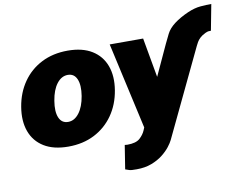

<svg xmlns="http://www.w3.org/2000/svg" viewBox="-91 -803 1433 1141"><g transform="rotate(-10 625.5 -232.5)"><path d="M268.5 9.9Q179.7 9.9 122.3 -25.4Q65 -60.7 41.9 -124.1Q18.8 -187.5 32.7 -271.3Q46.5 -355.1 90.6 -418.5Q134.6 -481.9 203.8 -517.2Q273.1 -552.6 362.2 -552.6Q450.6 -552.6 508 -517.2Q565.3 -481.9 588.6 -418.5Q611.9 -355.1 598 -271.3Q584.2 -187.5 539.8 -124.1Q495.4 -60.7 426.3 -25.4Q357.2 9.9 268.5 9.9ZM292.6 -134.9Q330.6 -134.9 358.8 -171.7Q387.1 -208.5 397.7 -272.7Q408 -337 392.2 -373.8Q376.4 -410.5 338.1 -410.5Q299.7 -410.5 271.5 -373.8Q243.3 -337 233 -272.7Q222.3 -208.5 238.1 -171.7Q253.9 -134.9 292.6 -134.9ZM1123.6 -447.4 873.6 76.7Q866.1 92.7 848.4 115.6Q830.6 138.5 802.2 160.9Q773.8 183.2 734.4 198.2Q695 213.1 644.9 213.1Q626.8 213.1 617.5 212.5Q608.3 212 600.1 209.7Q592 207.4 576.7 201.7L599.4 58.2Q615.1 60 615.1 59.7Q615.1 59.7 615.1 59.7Q667.6 59.7 690.9 38.5Q714.1 17.4 724.4 -7.1L731.5 -24.1L615.1 -545.5H816.8L859.4 -306.8L944.6 -491.5L971.6 -546.9Q986.9 -577.8 1022 -604.4Q1057.2 -631 1108 -653.4Q1149.9 -671.5 1185.9 -674.5Q1221.9 -677.6 1251.4 -677.6L1221.6 -521.3Q1210.2 -521.3 1204.9 -520.4Q1199.6 -519.5 1187.5 -514.2Q1165.5 -503.6 1153.6 -492Q1141.7 -480.5 1134.9 -468.8Z"/></g></svg>

Font: Inter UI Black
Style: Italic
Weight: 900
Italic angle: -9.39999°
Designer: Rasmus Andersson
Foundry: rsms
Version: 3.2;8d6f07862